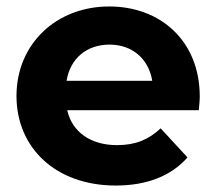

<svg xmlns="http://www.w3.org/2000/svg" viewBox="-20 -566 683 594"><path d="M598 -267C598 -440 476 -546 318 -546C154 -546 31 -430 31 -269C31 -109 152 8 338 8C435 8 510 -22 560 -79L477 -169C440 -134 399 -117 342 -117C260 -117 203 -158 188 -225H595C596 -238 598 -255 598 -267ZM319 -428C389 -428 440 -384 451 -316H186C197 -385 248 -428 319 -428Z"/></svg>

Font: AWKNG-Font
Style: Bold
Weight: 700
Designer: Awakening Church
Foundry: Awakening Church
Version: Version 1.700;PS 001.700;hotconv 1.0.88;makeotf.lib2.5.64775